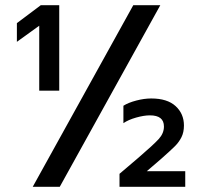

<svg xmlns="http://www.w3.org/2000/svg" viewBox="-20 -719 778 739"><path d="M131 -620 45 -558V-630L137 -699H208V-370H131ZM493 -699H597L210 0H106ZM440 -50 514 -113Q571 -162 591 -184Q611 -206 611 -232Q611 -275 557 -275Q534 -275 504 -266.5Q474 -258 455 -245V-312Q474 -324 504.5 -332Q535 -340 562 -340Q624 -340 656 -310.5Q688 -281 688 -236Q688 -210 678.5 -191Q669 -172 653.5 -156.5Q638 -141 603 -110L545 -60H693V0H440Z"/></svg>

Font: Prompt
Style: Regular
Weight: 400
Designer: Katatrad Team
Foundry: CadsonDemak
Version: Version 1.001